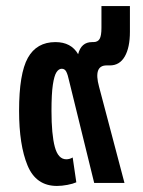

<svg xmlns="http://www.w3.org/2000/svg" viewBox="-20 -604 472 634"><path d="M168 10Q99 10 71 -57.5Q43 -125 43 -238Q43 -361 72 -413Q101 -465 163 -465Q215 -465 238 -425Q248 -465 284 -465H288Q303 -465 309 -475.5Q315 -486 315 -512V-584H409V-499Q409 -447 392 -417.5Q375 -388 343 -388H332Q288 -388 307 -318L391 0H291L208 -338Q204 -357 199 -367Q194 -377 184 -377Q174 -377 166.5 -365.5Q159 -354 154.5 -324Q150 -294 150 -238Q150 -160 161 -119Q172 -78 199 -78Q204 -78 209.5 -79.5Q215 -81 220 -84L232 -2Q221 3 202.5 6.5Q184 10 168 10Z"/></svg>

Font: Noto Sans Thai ExtCond SemBd
Style: Regular
Weight: 600
Width: 2
Designer: Monotype Design Team
Foundry: Monotype Imaging Inc.
Version: Version 2.002; ttfautohint (v1.8.4.7-5d5b)